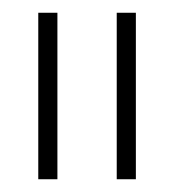

<svg xmlns="http://www.w3.org/2000/svg" viewBox="-20 -720 273 301"><path d="M40 -700H70V-439H40ZM163 -700H193V-439H163Z"/></svg>

Font: Urbanist
Style: Regular
Weight: 400
Designer: Corey Hu
Foundry: Corey Hu
Version: Version 1.2; befe77262ef67d88f1d94aa3d2e49ef1327b4483